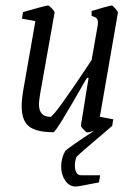

<svg xmlns="http://www.w3.org/2000/svg" viewBox="-20 -474 506 700"><path d="M344 -48 393 -39 389 -15 334 32Q259 95 258 100Q253 115 253 130Q253 145 258.5 155Q264 165 276 165H345L341 191L320 195Q267 206 255 206Q233 206 218 184.5Q203 163 203 133Q203 103 218 76Q240 57 323 3Q304 9 298 9Q295 9 284.5 -2Q274 -13 275 -17L303 -190H297L284 -168Q184 8 175 8Q113 8 86 -13Q59 -34 59 -87Q59 -113 66 -152L109 -397L60 -406L64 -430Q70 -432 110 -443Q150 -454 155 -454Q159 -454 169 -443.5Q179 -433 179 -428L126 -130Q122 -104 122 -94Q122 -48 164 -48Q177 -48 314 -255L336 -380Q337 -385 337 -392Q337 -403 331.5 -408Q326 -413 314 -416V-434Q327 -438 355 -446Q383 -454 387 -454Q391 -454 400.5 -443Q410 -432 410 -428Z"/></svg>

Font: Grenze Light
Style: Italic
Weight: 300
Italic angle: -10°
Designer: Renata Polastri
Foundry: Omnibus-Type
Version: Version 1.002; ttfautohint (v1.8)